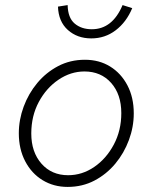

<svg xmlns="http://www.w3.org/2000/svg" viewBox="-20 -724 600 755"><path d="M246 11Q191 11 147.5 -15.5Q104 -42 79 -90Q54 -138 54 -200Q54 -253 73 -304.5Q92 -356 126.5 -397.5Q161 -439 208.5 -464Q256 -489 314 -489Q370 -489 413 -462.5Q456 -436 481 -388.5Q506 -341 506 -278Q506 -225 487 -173.5Q468 -122 433.5 -80.5Q399 -39 351.5 -14Q304 11 246 11ZM248 -35Q303 -35 350.5 -67.5Q398 -100 427.5 -155.5Q457 -211 457 -279Q457 -353 417 -398Q377 -443 312 -443Q258 -443 210 -410.5Q162 -378 132.5 -323Q103 -268 103 -199Q103 -126 143 -80.5Q183 -35 248 -35ZM339 -573Q284 -573 247 -606Q210 -639 208 -698L246 -704Q247 -654 273.5 -631.5Q300 -609 341 -609Q422 -609 462 -704L500 -692Q477 -637 435 -605Q393 -573 339 -573Z"/></svg>

Font: Red Hat Text VF
Style: Italic
Weight: 300
Italic angle: -12°
Designer: Pentagram, MCKL
Foundry: Pentagram, MCKL
Version: Version 1.023